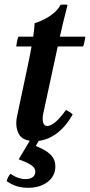

<svg xmlns="http://www.w3.org/2000/svg" viewBox="-20 -620 404 864"><path d="M53 -411Q54 -420 56.5 -433Q59 -446 63 -455H364Q363 -448 360.5 -434Q358 -420 354 -411ZM277 -125Q285 -121 292.5 -116.5Q300 -112 307 -105Q274 -46 229.5 -15.5Q185 15 136 15Q81 15 64 -18.5Q47 -52 57 -98L102 -310Q109 -343 116 -378.5Q123 -414 128.5 -449Q134 -484 136 -516Q158 -522 181 -534Q204 -546 223.5 -562.5Q243 -579 252 -598Q269 -601 284 -598Q263 -517 248 -448.5Q233 -380 218 -310L174 -106Q170 -82 174.5 -67.5Q179 -53 193 -53Q206 -53 226 -68Q246 -83 277 -125ZM27 162Q44 174 61.5 180Q79 186 94 186Q116 186 127.5 177Q139 168 139 152Q139 136 121 123.5Q103 111 64 97L122 0H162L141 37Q183 53 206 74.5Q229 96 229 129Q229 172 194.5 198.5Q160 225 108 225Q77 225 54 217.5Q31 210 10 195Q12 187 16 178.5Q20 170 27 162Z"/></svg>

Font: Poltawski Nowy SemiBold
Style: Italic
Weight: 600
Italic angle: -12°
Version: Version 1.001;gftools[0.9.25]